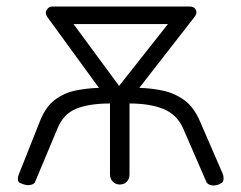

<svg xmlns="http://www.w3.org/2000/svg" viewBox="-20 -567 742 590"><path d="M348 0Q335 0 326.5 -9Q318 -18 318 -31V-249Q254 -249 214.5 -233Q175 -217 157 -173L87 -6Q83 -1 75 1Q67 3 58 1Q49 -1 39 -6Q35 -10 35 -17.5Q35 -25 39 -34L102 -193Q120 -239 149 -260.5Q178 -282 213 -289Q248 -296 284 -297L126 -514Q117 -526 123.5 -536.5Q130 -547 140 -547H563Q577 -547 582 -536.5Q587 -526 577 -514L408 -297Q445 -296 480.5 -288.5Q516 -281 546 -259.5Q576 -238 595 -193L664 -34Q667 -27 667 -19Q667 -11 663 -6Q654 0 645 2Q636 4 628 2Q620 0 615 -6L543 -172Q524 -215 482.5 -232Q441 -249 378 -249V-31Q378 -18 370 -9Q362 0 348 0ZM346 -303 496 -493H206Z"/></svg>

Font: ComfortaaLight
Style: Regular
Weight: 300
Designer: Johan Aakerlund
Foundry: Johan Aakerlund
Version: Version 3.104; ttfautohint (v1.8.1.43-b0c9)